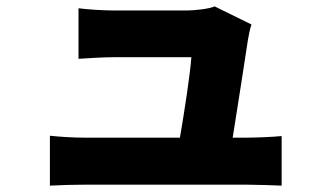

<svg xmlns="http://www.w3.org/2000/svg" viewBox="-20 -554 1040 604"><path d="M712 -121C727 -216 752 -374 760 -429C762 -441 766 -462 771 -477L655 -534C640 -526 590 -521 567 -521H337C310 -521 255 -524 227 -528V-369C258 -371 305 -374 338 -374H582C578 -319 560 -202 546 -121H244C207 -121 165 -124 137 -127V30C179 28 206 27 244 27H759C788 27 844 29 866 30V-126C837 -123 784 -121 757 -121Z"/></svg>

Font: Noto Sans T Chinese Black
Style: Bold
Weight: 900
Designer: Ryoko NISHIZUKA (kana & ideographs); Paul D. Hunt (Latin, Greek & Cyrillic); Wenlong ZHANG (bopomofo); Sandoll Communica
Foundry: Adobe Systems Incorporated
Version: Version 1.000;PS 1;hotconv 1.0.78;makeotf.lib2.5.61930